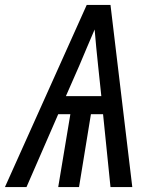

<svg xmlns="http://www.w3.org/2000/svg" viewBox="-33 -755 653 775"><path d="M-13 0 317 -735H413L501 0H413L383 -294H334L286 0H202L251 -294H202L74 0ZM233 -367H376L363 -490Q359 -527 355.5 -563.5Q352 -600 349 -636Q334 -600 318 -563.5Q302 -527 287 -490Z"/></svg>

Font: Iosevka SS04 Extended Oblique
Style: Regular
Weight: 400
Width: 7
Italic angle: -9°
Monospace: yes
Designer: Belleve Invis
Foundry: Belleve Invis
Version: Version 19.0.0; ttfautohint (v1.8.4)